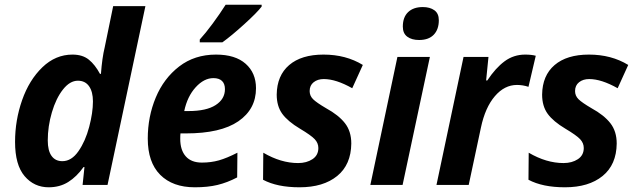

<svg xmlns="http://www.w3.org/2000/svg" viewBox="-20 -786 2704 816"><path d="M44 -183Q44 -275 74 -360.5Q104 -446 160 -500Q216 -554 288 -554Q331 -554 357.5 -532.5Q384 -511 405 -472H409Q414 -540 425 -585L461 -760H598L437 0H331L339 -76H335Q306 -35 270 -12.5Q234 10 187 10Q125 10 84.5 -37.5Q44 -85 44 -183ZM375 -355Q375 -396 358.5 -419.5Q342 -443 311 -443Q277 -443 247.5 -405.5Q218 -368 200.5 -308.5Q183 -249 183 -189Q183 -146 199 -123.5Q215 -101 245 -101Q284 -101 313.5 -143.5Q343 -186 359 -246.5Q375 -307 375 -355Z M608 -197Q608 -290 642 -371.5Q676 -453 741.5 -503.5Q807 -554 898 -554Q980 -554 1024 -515Q1068 -476 1068 -411Q1068 -322 993 -270.5Q918 -219 770 -219H747Q746 -211 746 -196Q746 -148 769.5 -121.5Q793 -95 838 -95Q877 -95 910.5 -104.5Q944 -114 989 -137L988 -32Q946 -10 904.5 0Q863 10 808 10Q714 10 661 -43Q608 -96 608 -197ZM781 -314Q857 -314 896.5 -339.5Q936 -365 936 -407Q936 -430 923.5 -442Q911 -454 887 -454Q847 -454 811.5 -415Q776 -376 763 -314ZM829 -618Q853 -644 884 -686Q915 -728 939 -766H1092V-758Q1072 -732 1018 -683Q964 -634 925 -606H829Z M1098 -22 1099 -137Q1174 -93 1247 -93Q1283 -93 1308 -109.5Q1333 -126 1333 -157Q1333 -178 1317.5 -194.5Q1302 -211 1255 -239Q1203 -270 1179.5 -302.5Q1156 -335 1156 -384Q1157 -465 1209 -509.5Q1261 -554 1355 -554Q1450 -554 1522 -510L1477 -411Q1408 -450 1356 -450Q1330 -450 1313 -436.5Q1296 -423 1296 -399Q1296 -379 1310.5 -364.5Q1325 -350 1366 -326Q1419 -297 1446 -262.5Q1473 -228 1473 -176Q1472 -86 1413 -38Q1354 10 1253 10Q1158 10 1098 -22Z M1692 -673Q1692 -713 1714.5 -734.5Q1737 -756 1777 -756Q1807 -756 1826 -742.5Q1845 -729 1845 -700Q1845 -661 1823.5 -638.5Q1802 -616 1761 -616Q1730 -616 1711 -630Q1692 -644 1692 -673ZM1669 -544H1807L1691 0H1554Z M1950 -544H2056L2046 -444H2051Q2086 -497 2124.5 -525.5Q2163 -554 2212 -554Q2239 -554 2257 -549L2226 -417Q2202 -425 2177 -425Q2124 -425 2083 -377Q2042 -329 2024 -244L1972 0H1835Z M2226 -22 2227 -137Q2302 -93 2375 -93Q2411 -93 2436 -109.5Q2461 -126 2461 -157Q2461 -178 2445.5 -194.5Q2430 -211 2383 -239Q2331 -270 2307.5 -302.5Q2284 -335 2284 -384Q2285 -465 2337 -509.5Q2389 -554 2483 -554Q2578 -554 2650 -510L2605 -411Q2536 -450 2484 -450Q2458 -450 2441 -436.5Q2424 -423 2424 -399Q2424 -379 2438.5 -364.5Q2453 -350 2494 -326Q2547 -297 2574 -262.5Q2601 -228 2601 -176Q2600 -86 2541 -38Q2482 10 2381 10Q2286 10 2226 -22Z"/></svg>

Font: Noto Sans Display
Style: Bold Italic
Weight: 700
Italic angle: -12°
Designer: Monotype Design team
Foundry: Monotype Imaging Inc.
Version: Version 1.000